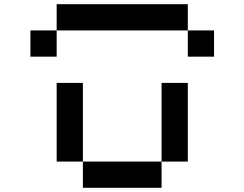

<svg xmlns="http://www.w3.org/2000/svg" viewBox="-20 -895 1165 915"><path d="M250 -875H875V-750H250ZM875 -750H1000V-625H875ZM250 -750V-625H125V-750ZM250 -500H375V-125H250ZM375 -125H750V0H375ZM750 -125V-500H875V-125Z"/></svg>

Font: Dogica Pixel
Style: Regular
Weight: 400
Designer: Roberto Mocci
Version: Version 001.000